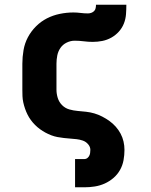

<svg xmlns="http://www.w3.org/2000/svg" viewBox="-20 -591 640 816"><path d="M299 205V85H339Q346 85 351 81Q356 77 359 71.5Q362 66 363 59.5Q364 53 364 46Q364 33 354.5 22Q345 11 332 6.5Q319 2 305.5 0.5Q292 -1 278.5 -2Q265 -3 251.5 -4.5Q238 -6 224.5 -8.5Q211 -11 198 -16Q185 -21 173 -27.5Q161 -34 150 -42Q139 -50 129 -60Q119 -70 111 -81Q103 -92 97 -104Q91 -116 86.5 -129Q82 -142 79 -155.5Q76 -169 75.5 -182.5Q75 -196 75 -210V-320Q75 -349 80 -378Q85 -407 98.5 -432.5Q112 -458 133 -479Q154 -500 179.5 -513Q205 -526 234 -532Q263 -538 292 -538Q307 -538 322.5 -536Q338 -534 354 -534Q361 -534 368 -536.5Q375 -539 380 -544Q385 -549 386.5 -556.5Q388 -564 388 -571H517Q517 -551 515.5 -530.5Q514 -510 506.5 -491Q499 -472 485 -456.5Q471 -441 453 -431Q435 -421 415 -417Q395 -413 374 -413Q355 -413 336 -415.5Q317 -418 297 -418Q280 -418 263.5 -410Q247 -402 237 -387.5Q227 -373 223.5 -355.5Q220 -338 220 -320V-210Q220 -192 225.5 -174.5Q231 -157 244 -144Q257 -131 274.5 -126Q292 -121 310 -119.5Q328 -118 346 -116Q364 -114 381 -109Q398 -104 414.5 -95.5Q431 -87 445.5 -76.5Q460 -66 472 -52.5Q484 -39 492.5 -23Q501 -7 505 10.5Q509 28 509 46Q509 68 505 90Q501 112 490 131.5Q479 151 462 165.5Q445 180 425 189Q405 198 383 201.5Q361 205 339 205Z"/></svg>

Font: Iosevka Slab Heavy Extended
Style: Regular
Weight: 900
Width: 7
Monospace: yes
Designer: Belleve Invis
Foundry: Belleve Invis
Version: Version 11.1.0; ttfautohint (v1.8.3)